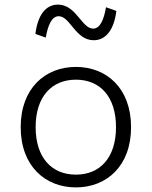

<svg xmlns="http://www.w3.org/2000/svg" viewBox="-20 -803 660 835"><path d="M550 -250C550 -419.5 443.5 -512 310 -512C177 -512 70 -419.5 70 -250C70 -80.5 177 12 310 12C443.5 12 550 -80.5 550 -250ZM484.5 -250C484.5 -116 414 -43.5 310 -43.5C206 -43.5 135 -116 135 -250C135 -384 206 -456.5 310 -456.5C414 -456.5 484.5 -384 484.5 -250ZM232 -783C179.5 -783 144 -738 134 -655.5L179 -639.5C188 -691.5 204.5 -732.5 235.5 -732.5C285 -732.5 308 -628 387.5 -628C440 -628 476 -673 486 -755.5L441 -771.5C432 -719.5 416 -678.5 385 -678.5C335.5 -678.5 311.5 -783 232 -783Z"/></svg>

Font: Monaspace Neon ExtraLight
Style: Regular
Weight: 200
Designer: Riley Cran & the Lettermatic Team
Foundry: Lettermatic
Version: Version 1.200 (Monaspace Neon)